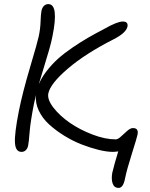

<svg xmlns="http://www.w3.org/2000/svg" viewBox="-20 -730 730 937"><path d="M85 11.2Q55.7 11.2 53 -33.2Q50.3 -77.6 71.8 -187Q89.8 -277.3 127 -402.6Q164.1 -527.8 168.9 -551.8Q176.8 -588.4 178 -624.3Q179.2 -660.2 182.1 -675.8Q185.5 -692.9 194.6 -701.4Q203.6 -710 215.8 -710Q268.1 -710 235.8 -551.8Q230.5 -524.4 219.7 -486.6Q209 -448.7 193.1 -397.9Q177.2 -347.2 168.9 -317.9Q182.6 -351.1 208 -383.8Q233.4 -416.5 262.9 -443.1Q292.5 -469.7 332.3 -496.8Q372.1 -523.9 407.7 -544.7Q443.4 -565.4 486.8 -587.9Q551.8 -625 579.1 -625Q606.4 -625 602.1 -600.1Q595.2 -568.8 532.2 -537.1Q396 -467.8 310.8 -394.8Q225.6 -321.8 215.8 -273.9Q210 -244.6 240.7 -204.8Q271.5 -165 320.3 -131.1Q369.1 -97.2 431.2 -73.5Q493.2 -49.8 544.9 -49.8Q555.2 -49.8 570.1 -63.5Q585 -77.1 600.6 -91.1Q616.2 -105 628.9 -105Q658.2 -105 650.9 -71.8Q648.9 -60.5 623.8 19.3Q598.6 99.1 590.8 138.2Q582 187 559.1 187Q537.1 187 529.8 165.8Q522.5 144.5 527.8 113.8Q538.6 68.4 557.1 8.8Q540 11.2 530.8 11.2Q501.5 11.2 461.7 1.5Q421.9 -8.3 378.4 -25.1Q335 -42 293.2 -67.9Q251.5 -93.8 219.2 -123.3Q187 -152.8 169.2 -190.4Q151.4 -228 155.8 -266.1Q152.3 -253.9 146 -225.1Q128.4 -135.3 124.5 -85Q120.6 -34.7 117.2 -19Q114.3 -4.9 105.7 3.2Q97.2 11.2 85 11.2Z"/></svg>

Font: Shantell Sans Irregular
Style: Italic
Weight: 300
Italic angle: -11.31°
Designer: Stephen Nixon, Anya Danilova, Shantell Martin
Foundry: Arrow Type
Version: Version 1.006;[9816181b4]